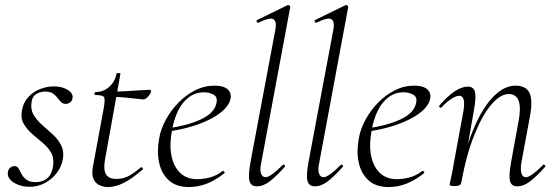

<svg xmlns="http://www.w3.org/2000/svg" viewBox="-20 -746 2243 778"><path d="M99 11Q63 11 35.5 -6.5Q8 -24 12 -49Q14 -61 22 -67Q30 -73 39 -73Q50 -73 55.5 -63Q61 -53 67.5 -40.5Q74 -28 87 -18Q100 -8 125 -8Q154 -8 172.5 -24.5Q191 -41 195 -74Q200 -105 187 -127.5Q174 -150 152 -168Q130 -186 109 -204.5Q88 -223 75.5 -245.5Q63 -268 69 -299Q75 -332 95.5 -353.5Q116 -375 143.5 -385.5Q171 -396 198 -396Q231 -396 254 -382Q277 -368 274 -349Q272 -336 263.5 -330.5Q255 -325 247 -325Q235 -325 227.5 -332.5Q220 -340 212.5 -350Q205 -360 194 -367.5Q183 -375 163 -375Q144 -375 127.5 -365.5Q111 -356 108 -333Q103 -303 116 -281Q129 -259 150.5 -240Q172 -221 193.5 -201.5Q215 -182 227.5 -158Q240 -134 235 -102Q230 -72 210.5 -46Q191 -20 162 -4.5Q133 11 99 11Z M418 12Q400 12 383.5 4.5Q367 -3 359 -20.5Q351 -38 356 -68L400 -306Q407 -344 401.5 -352.5Q396 -361 366 -361Q362 -361 363 -367Q364 -373 367 -373Q399 -373 422.5 -394Q446 -415 452 -447Q452 -450 460.5 -450Q469 -450 468 -447L406 -102Q398 -60 409 -40.5Q420 -21 451 -21Q483 -21 506.5 -35.5Q530 -50 551 -68Q553 -70 557 -66Q561 -62 559 -60Q514 -21 480.5 -4.5Q447 12 418 12ZM560 -343Q557 -343 537 -345.5Q517 -348 490.5 -350.5Q464 -353 440 -353L442 -375Q465 -375 496 -377Q527 -379 553 -380.5Q579 -382 585 -382Q589 -382 591 -380Q593 -378 592 -374Q590 -366 580 -354.5Q570 -343 560 -343Z M746 12Q694 12 664 -15.5Q634 -43 624.5 -88Q615 -133 625 -185Q631 -222 651.5 -260Q672 -298 702.5 -329.5Q733 -361 770.5 -380Q808 -399 850 -399Q885 -399 902 -384.5Q919 -370 914 -345Q909 -322 886.5 -300.5Q864 -279 828.5 -261.5Q793 -244 749.5 -231.5Q706 -219 659 -213L661 -226Q739 -237 792.5 -261.5Q846 -286 856 -324Q864 -352 846 -362Q828 -372 807 -372Q771 -372 744 -351Q717 -330 700.5 -295Q684 -260 677 -218Q666 -161 674.5 -116.5Q683 -72 709.5 -46Q736 -20 779 -20Q804 -20 830.5 -27Q857 -34 882 -53Q885 -55 888.5 -51Q892 -47 889 -44Q851 -14 816 -1Q781 12 746 12Z M1021 9Q997 9 991 -12.5Q985 -34 995 -89L1096 -627Q1102 -659 1088 -668Q1074 -677 1027 -654Q1023 -652 1020.5 -658Q1018 -664 1022 -665L1145 -725Q1149 -727 1153 -723Q1157 -719 1156 -717L1039 -89Q1032 -58 1037.5 -43Q1043 -28 1056 -28Q1067 -28 1085 -41.5Q1103 -55 1125 -77Q1129 -81 1133 -77Q1137 -73 1133 -69Q1100 -32 1073.5 -11.5Q1047 9 1021 9Z M1256 9Q1232 9 1226 -12.5Q1220 -34 1230 -89L1331 -627Q1337 -659 1323 -668Q1309 -677 1262 -654Q1258 -652 1255.5 -658Q1253 -664 1257 -665L1380 -725Q1384 -727 1388 -723Q1392 -719 1391 -717L1274 -89Q1267 -58 1272.5 -43Q1278 -28 1291 -28Q1302 -28 1320 -41.5Q1338 -55 1360 -77Q1364 -81 1368 -77Q1372 -73 1368 -69Q1335 -32 1308.5 -11.5Q1282 9 1256 9Z M1555 12Q1503 12 1473 -15.5Q1443 -43 1433.5 -88Q1424 -133 1434 -185Q1440 -222 1460.5 -260Q1481 -298 1511.5 -329.5Q1542 -361 1579.5 -380Q1617 -399 1659 -399Q1694 -399 1711 -384.5Q1728 -370 1723 -345Q1718 -322 1695.5 -300.5Q1673 -279 1637.5 -261.5Q1602 -244 1558.5 -231.5Q1515 -219 1468 -213L1470 -226Q1548 -237 1601.5 -261.5Q1655 -286 1665 -324Q1673 -352 1655 -362Q1637 -372 1616 -372Q1580 -372 1553 -351Q1526 -330 1509.5 -295Q1493 -260 1486 -218Q1475 -161 1483.5 -116.5Q1492 -72 1518.5 -46Q1545 -20 1588 -20Q1613 -20 1639.5 -27Q1666 -34 1691 -53Q1694 -55 1697.5 -51Q1701 -47 1698 -44Q1660 -14 1625 -1Q1590 12 1555 12Z M2076 9Q2052 9 2046.5 -12.5Q2041 -34 2051 -89L2080 -248Q2104 -365 2041 -365Q2008 -365 1971.5 -323Q1935 -281 1902.5 -200.5Q1870 -120 1849 -6L1838 -7Q1859 -123 1894 -211.5Q1929 -300 1974.5 -349.5Q2020 -399 2069 -399Q2112 -399 2126 -368.5Q2140 -338 2126 -267L2093 -89Q2088 -58 2093 -43Q2098 -28 2111 -28Q2122 -28 2140 -41.5Q2158 -55 2180 -77Q2183 -81 2187.5 -77Q2192 -73 2188 -69Q2155 -32 2128.5 -11.5Q2102 9 2076 9ZM1823 8Q1810 8 1806 6.5Q1802 5 1802 2Q1802 -1 1807.5 -24.5Q1813 -48 1817 -74L1858 -297Q1868 -358 1841 -358Q1829 -358 1810 -346Q1791 -334 1769 -311Q1766 -307 1761.5 -311.5Q1757 -316 1761 -319Q1794 -357 1822.5 -376Q1851 -395 1876 -395Q1899 -395 1904.5 -373.5Q1910 -352 1900 -297L1849 -6Q1847 8 1823 8Z"/></svg>

Font: Cormorant Garamond Light Light
Style: Italic
Weight: 300
Italic angle: -10°
Version: Version 4.001